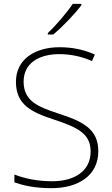

<svg xmlns="http://www.w3.org/2000/svg" viewBox="-20 -970 584 1000"><path d="M404 -943V-950H359C331 -907 271 -837 229 -798V-790H257C309 -833 371 -899 404 -943ZM492 -182C492 -299 410 -338 283 -379C177 -414 103 -444 103 -545C103 -643 186 -688 288 -688C343 -688 400 -678 459 -652L474 -686C416 -712 356 -724 290 -724C163 -724 63 -662 63 -544C63 -426 142 -386 259 -348C383 -307 452 -275 452 -181C452 -75 363 -26 252 -26C172 -26 107 -41 55 -61V-20C102 -4 160 10 249 10C385 10 492 -54 492 -182Z"/></svg>

Font: Noto Sans Gurmukhi UI ExtraLight
Style: Regular
Weight: 200
Designer: Jelle Bosma - Monotype Design Team
Foundry: Monotype Imaging Inc.
Version: Version 2.004